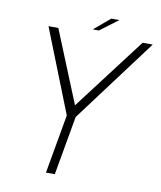

<svg xmlns="http://www.w3.org/2000/svg" viewBox="-85 -828 750 896"><g transform="rotate(10 290.5 -380.0)"><path d="M245 -275.5H282.5L581 -675H533L270 -329H274.5L133.5 -675H87ZM194 0H236L289.5 -302.5H247.5ZM293 -696H322L408 -760.5H369.5Z"/></g></svg>

Font: Anybody UltraCondensed Thin ExtraLight
Style: Italic
Weight: 250
Italic angle: -10°
Version: Version 1.111